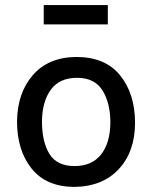

<svg xmlns="http://www.w3.org/2000/svg" viewBox="-20 -722 599 755"><path d="M152 -702H404V-626H152ZM271 13Q161 12 104 -59.5Q47 -131 47 -244Q48 -356 109 -426.5Q170 -497 280 -498Q394 -498 452.5 -425.5Q511 -353 511 -239Q511 -126 447 -57Q383 12 271 13ZM414 -239Q414 -317 383 -366.5Q352 -416 283 -416Q214 -416 180 -369.5Q146 -323 145 -245Q145 -164 174.5 -116.5Q204 -69 273 -69Q341 -69 377 -114Q413 -159 414 -239Z"/></svg>

Font: Palanquin Medium
Style: Regular
Weight: 500
Designer: Pria Ravichandran
Version: Version 1.0.4